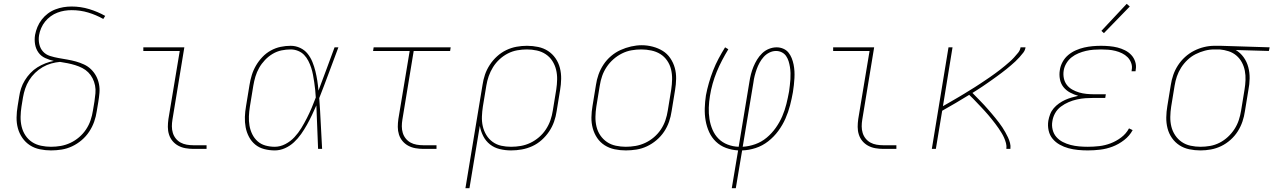

<svg xmlns="http://www.w3.org/2000/svg" viewBox="-20 -777 6646 1002"><path d="M246 8Q217 8 188 2Q159 -4 136 -19Q113 -34 97 -57Q81 -80 73.5 -107Q66 -134 66.5 -164Q67 -194 72 -223L80 -272Q83 -294 90 -315.5Q97 -337 109.5 -357.5Q122 -378 138.5 -395.5Q155 -413 175 -425.5Q195 -438 217 -446.5Q239 -455 261 -459Q238 -464 216 -474Q194 -484 180.5 -503Q167 -522 163 -546Q159 -570 163 -595Q167 -616 175.5 -636.5Q184 -657 198 -675Q212 -693 230 -706.5Q248 -720 269 -728Q290 -736 311 -739.5Q332 -743 354 -743Q401 -743 445.5 -729.5Q490 -716 529 -694L519 -678Q482 -699 440.5 -711.5Q399 -724 354 -724Q335 -724 316.5 -721Q298 -718 279.5 -711Q261 -704 244.5 -692Q228 -680 215.5 -664.5Q203 -649 195 -630.5Q187 -612 184 -594Q180 -570 185 -547Q190 -524 204.5 -508Q219 -492 241 -485Q263 -478 286 -474Q309 -470 332 -466Q355 -462 376.5 -456Q398 -450 418.5 -440.5Q439 -431 455 -415.5Q471 -400 481.5 -380.5Q492 -361 496.5 -338.5Q501 -316 499 -292.5Q497 -269 493 -245L485 -197Q481 -169 471.5 -142Q462 -115 445.5 -90Q429 -65 406 -45.5Q383 -26 356.5 -13.5Q330 -1 302 3.5Q274 8 246 8ZM246 -11Q272 -11 297.5 -15.5Q323 -20 347.5 -31.5Q372 -43 393 -61Q414 -79 429 -101.5Q444 -124 452.5 -149Q461 -174 465 -200L473 -248Q476 -269 478 -290Q480 -311 476 -331Q472 -351 463 -368.5Q454 -386 440.5 -399.5Q427 -413 409.5 -422Q392 -431 372.5 -437Q353 -443 333 -447Q313 -451 293 -454Q270 -452 247 -445.5Q224 -439 202.5 -426.5Q181 -414 163 -396.5Q145 -379 132 -358Q119 -337 111.5 -314.5Q104 -292 100 -269L92 -220Q88 -194 87.5 -167.5Q87 -141 93 -116Q99 -91 113 -70Q127 -49 147.5 -35.5Q168 -22 194 -16.5Q220 -11 246 -11Z M989 0Q969 0 948.5 -3.5Q928 -7 910.5 -16.5Q893 -26 880.5 -41Q868 -56 862 -75Q856 -94 856 -114.5Q856 -135 859 -156L918 -511H728V-530H942L880 -153Q877 -135 877 -117.5Q877 -100 882 -83.5Q887 -67 897.5 -54Q908 -41 922.5 -33Q937 -25 954.5 -22Q972 -19 989 -19H1058V0Z M1414 8Q1386 8 1359 1Q1332 -6 1312 -22.5Q1292 -39 1279.5 -62.5Q1267 -86 1262 -112.5Q1257 -139 1258 -167Q1259 -195 1264 -223L1282 -333Q1286 -359 1294 -385Q1302 -411 1316 -435Q1330 -459 1349.5 -479.5Q1369 -500 1393.5 -513.5Q1418 -527 1444.5 -532.5Q1471 -538 1497 -538Q1523 -538 1546.5 -527Q1570 -516 1585.5 -496.5Q1601 -477 1610.5 -453.5Q1620 -430 1626 -405.5Q1632 -381 1636 -355.5Q1640 -330 1642 -304Q1664 -361 1684.5 -417.5Q1705 -474 1726 -530H1746Q1721 -464 1696.5 -397.5Q1672 -331 1646 -265Q1651 -199 1654 -132.5Q1657 -66 1661 0H1640Q1637 -57 1635.5 -114Q1634 -171 1631 -227Q1620 -202 1608 -176.5Q1596 -151 1582 -126Q1568 -101 1551.5 -77.5Q1535 -54 1514 -34.5Q1493 -15 1467 -3.5Q1441 8 1414 8ZM1414 -11Q1442 -11 1469 -25Q1496 -39 1516.5 -61Q1537 -83 1552.5 -108.5Q1568 -134 1581.5 -160.5Q1595 -187 1606.5 -214Q1618 -241 1628 -268Q1627 -288 1625 -307.5Q1623 -327 1620 -347Q1617 -367 1613.5 -386Q1610 -405 1604 -423.5Q1598 -442 1589 -459.5Q1580 -477 1567 -490.5Q1554 -504 1535.5 -511.5Q1517 -519 1497 -519Q1473 -519 1449 -514Q1425 -509 1403 -496Q1381 -483 1363 -464Q1345 -445 1332.5 -423Q1320 -401 1313 -377.5Q1306 -354 1302 -330L1284 -220Q1280 -195 1279 -170Q1278 -145 1282 -121.5Q1286 -98 1296.5 -76.5Q1307 -55 1324.5 -39.5Q1342 -24 1365.5 -17.5Q1389 -11 1414 -11Z M2189 0Q2169 0 2148.5 -3.5Q2128 -7 2110.5 -16.5Q2093 -26 2080.5 -41Q2068 -56 2062 -75Q2056 -94 2056 -114.5Q2056 -135 2059 -156L2118 -511H1927L1930 -530H2332L2329 -511H2139L2080 -153Q2077 -135 2077 -117.5Q2077 -100 2082 -83.5Q2087 -67 2097.5 -54Q2108 -41 2122.5 -33Q2137 -25 2154.5 -22Q2172 -19 2189 -19H2258V0Z M2409 205 2498 -333Q2502 -361 2511 -387.5Q2520 -414 2536 -438.5Q2552 -463 2574 -483Q2596 -503 2622 -515.5Q2648 -528 2675.5 -533Q2703 -538 2730 -538Q2760 -538 2788.5 -532Q2817 -526 2840 -511Q2863 -496 2879 -473Q2895 -450 2902 -422.5Q2909 -395 2908.5 -365.5Q2908 -336 2903 -307L2885 -197Q2881 -169 2871.5 -142Q2862 -115 2845.5 -90.5Q2829 -66 2806.5 -46Q2784 -26 2757.5 -14Q2731 -2 2703 3Q2675 8 2647 8Q2617 8 2588 1Q2559 -6 2537 -23.5Q2515 -41 2502 -66.5Q2489 -92 2484 -120L2430 205ZM2647 -11Q2673 -11 2698.5 -15.5Q2724 -20 2748 -31.5Q2772 -43 2793 -61Q2814 -79 2829 -102Q2844 -125 2852.5 -149.5Q2861 -174 2865 -200L2883 -310Q2887 -336 2887.5 -362.5Q2888 -389 2882 -413.5Q2876 -438 2862.5 -459Q2849 -480 2828 -494Q2807 -508 2781.5 -513.5Q2756 -519 2730 -519Q2705 -519 2679.5 -514.5Q2654 -510 2630.5 -498Q2607 -486 2587 -467.5Q2567 -449 2553 -426.5Q2539 -404 2530.5 -379.5Q2522 -355 2518 -330L2500 -221Q2496 -195 2495 -169Q2494 -143 2499.5 -118.5Q2505 -94 2518 -72.5Q2531 -51 2551 -36.5Q2571 -22 2595.5 -16.5Q2620 -11 2647 -11Z M3246 8Q3216 8 3187.5 2Q3159 -4 3135.5 -19Q3112 -34 3096.5 -57Q3081 -80 3073.5 -107.5Q3066 -135 3066.5 -164.5Q3067 -194 3072 -223L3090 -333Q3094 -361 3103.5 -388Q3113 -415 3129.5 -440Q3146 -465 3169 -484.5Q3192 -504 3218.5 -516Q3245 -528 3273.5 -534.5Q3302 -541 3329 -541Q3358 -541 3386.5 -533.5Q3415 -526 3438.5 -511.5Q3462 -497 3478 -473.5Q3494 -450 3501.5 -423Q3509 -396 3508.5 -366Q3508 -336 3503 -307L3485 -197Q3481 -169 3471.5 -141.5Q3462 -114 3445.5 -89.5Q3429 -65 3406 -45.5Q3383 -26 3356.5 -13.5Q3330 -1 3301.5 3.5Q3273 8 3246 8ZM3246 -11Q3271 -11 3297 -15.5Q3323 -20 3347.5 -31.5Q3372 -43 3393 -61Q3414 -79 3429 -101.5Q3444 -124 3452.5 -149Q3461 -174 3465 -200L3483 -310Q3487 -336 3487.5 -363Q3488 -390 3482 -415Q3476 -440 3461.5 -461Q3447 -482 3426 -495Q3405 -508 3379 -513.5Q3353 -519 3327 -519Q3301 -519 3275.5 -514.5Q3250 -510 3226 -498Q3202 -486 3181.5 -468Q3161 -450 3146 -427.5Q3131 -405 3122.5 -380.5Q3114 -356 3110 -330L3092 -220Q3088 -194 3087.5 -167.5Q3087 -141 3093 -116Q3099 -91 3113 -70.5Q3127 -50 3147.5 -36Q3168 -22 3194 -16.5Q3220 -11 3246 -11Z M3799 205 3832 8Q3799 6 3769 -5Q3739 -16 3716.5 -37.5Q3694 -59 3681 -87.5Q3668 -116 3662.5 -147.5Q3657 -179 3658 -212.5Q3659 -246 3664 -279Q3670 -311 3679.5 -344Q3689 -377 3701.5 -409Q3714 -441 3730 -471Q3746 -501 3764 -530L3781 -520Q3764 -492 3748.5 -462.5Q3733 -433 3720.5 -402.5Q3708 -372 3699 -340Q3690 -308 3685 -276Q3680 -246 3679 -215.5Q3678 -185 3682.5 -156Q3687 -127 3698.5 -100Q3710 -73 3730 -53Q3750 -33 3777.5 -22.5Q3805 -12 3835 -11L3891 -350Q3894 -370 3899 -389.5Q3904 -409 3912 -428.5Q3920 -448 3931 -466Q3942 -484 3957.5 -499Q3973 -514 3993 -522Q4013 -530 4033 -530Q4051 -530 4067.5 -523Q4084 -516 4094.5 -503Q4105 -490 4111.5 -474Q4118 -458 4121.5 -440.5Q4125 -423 4126 -405.5Q4127 -388 4126 -369.5Q4125 -351 4123 -333Q4121 -315 4118 -296Q4112 -262 4103 -227Q4094 -192 4079 -158Q4064 -124 4041.5 -93.5Q4019 -63 3989 -39.5Q3959 -16 3923.5 -4.5Q3888 7 3853 8L3820 205ZM3856 -11Q3889 -13 3921.5 -24.5Q3954 -36 3981 -58.5Q4008 -81 4028.5 -110Q4049 -139 4062.5 -170.5Q4076 -202 4084 -234.5Q4092 -267 4098 -300Q4100 -316 4102 -332Q4104 -348 4105 -364Q4106 -380 4105.5 -396Q4105 -412 4102.5 -427.5Q4100 -443 4095.5 -457.5Q4091 -472 4082.5 -484.5Q4074 -497 4060 -504Q4046 -511 4030 -511Q4012 -511 3995 -502.5Q3978 -494 3965.5 -480Q3953 -466 3944 -449.5Q3935 -433 3929 -416Q3923 -399 3918.5 -381.5Q3914 -364 3912 -347Z M4589 0Q4569 0 4548.5 -3.5Q4528 -7 4510.5 -16.5Q4493 -26 4480.5 -41Q4468 -56 4462 -75Q4456 -94 4456 -114.5Q4456 -135 4459 -156L4518 -511H4328V-530H4542L4480 -153Q4477 -135 4477 -117.5Q4477 -100 4482 -83.5Q4487 -67 4497.5 -54Q4508 -41 4522.5 -33Q4537 -25 4554.5 -22Q4572 -19 4589 -19H4658V0Z M4843 0 4930 -530H4951L4901 -223Q4915 -231 4929 -239Q4943 -247 4956.5 -255Q4970 -263 4984 -271Q4998 -279 5011.5 -287.5Q5025 -296 5039 -304.5Q5053 -313 5066.5 -321.5Q5080 -330 5093.5 -339Q5107 -348 5120.5 -357Q5134 -366 5147 -375Q5160 -384 5173 -393.5Q5186 -403 5199 -413Q5212 -423 5224.5 -433.5Q5237 -444 5249 -454.5Q5261 -465 5272 -477Q5283 -489 5293.5 -502Q5304 -515 5306 -530H5332Q5330 -515 5320.5 -502.5Q5311 -490 5300.5 -478.5Q5290 -467 5279 -456.5Q5268 -446 5256 -436Q5244 -426 5232 -416Q5220 -406 5207.5 -397Q5195 -388 5182.5 -378.5Q5170 -369 5157.5 -360.5Q5145 -352 5132.5 -343Q5120 -334 5107 -325.5Q5094 -317 5081 -308.5Q5068 -300 5055 -292Q5065 -282 5075.5 -271Q5086 -260 5096.5 -249.5Q5107 -239 5117 -228Q5127 -217 5137 -205.5Q5147 -194 5156.5 -183Q5166 -172 5175.5 -160Q5185 -148 5194 -136.5Q5203 -125 5211 -112.5Q5219 -100 5226.5 -87Q5234 -74 5240.5 -60Q5247 -46 5251 -31Q5255 -16 5253 0H5232Q5234 -15 5230 -30Q5226 -45 5220 -58.5Q5214 -72 5206.5 -84Q5199 -96 5191 -108Q5183 -120 5174 -131.5Q5165 -143 5156 -154.5Q5147 -166 5137.5 -177Q5128 -188 5118.5 -198.5Q5109 -209 5099 -219.5Q5089 -230 5079 -240.5Q5069 -251 5059 -261.5Q5049 -272 5038 -282Q5003 -260 4967.5 -239.5Q4932 -219 4897 -199L4864 0Z M5657 8Q5631 8 5605.5 5.5Q5580 3 5556 -3.5Q5532 -10 5510.5 -22Q5489 -34 5473.5 -52.5Q5458 -71 5452.5 -96Q5447 -121 5451 -147Q5454 -164 5460.5 -181Q5467 -198 5479 -212Q5491 -226 5506.5 -237Q5522 -248 5538.5 -255.5Q5555 -263 5572.5 -268Q5590 -273 5607 -277Q5585 -283 5564.5 -294Q5544 -305 5530 -322.5Q5516 -340 5511.5 -363.5Q5507 -387 5511 -411Q5514 -433 5525.5 -454Q5537 -475 5555 -490Q5573 -505 5594.5 -514.5Q5616 -524 5638 -529Q5660 -534 5682 -536Q5704 -538 5726 -538Q5748 -538 5770 -536Q5792 -534 5812 -529Q5832 -524 5851 -514.5Q5870 -505 5884 -490Q5898 -475 5904.5 -454.5Q5911 -434 5907 -413Q5907 -411 5906.5 -409Q5906 -407 5906 -405H5885Q5886 -407 5886 -408.5Q5886 -410 5886 -412Q5890 -430 5883.5 -448Q5877 -466 5864.5 -478.5Q5852 -491 5835.5 -499Q5819 -507 5801 -511.5Q5783 -516 5764 -517.5Q5745 -519 5726 -519Q5707 -519 5687 -517.5Q5667 -516 5647.5 -511.5Q5628 -507 5608.5 -499Q5589 -491 5572.5 -478Q5556 -465 5545 -446.5Q5534 -428 5531 -408Q5528 -388 5532 -368.5Q5536 -349 5547.5 -334Q5559 -319 5576 -309.5Q5593 -300 5611.5 -294.5Q5630 -289 5650.5 -287Q5671 -285 5691 -285H5751L5748 -266H5688Q5666 -266 5644.5 -264.5Q5623 -263 5600.5 -258Q5578 -253 5557 -244Q5536 -235 5517 -221Q5498 -207 5486.5 -186.5Q5475 -166 5472 -144Q5468 -122 5473.5 -100Q5479 -78 5493 -62Q5507 -46 5526.5 -36Q5546 -26 5567.5 -20.5Q5589 -15 5611.5 -13Q5634 -11 5657 -11Q5687 -11 5717 -14.5Q5747 -18 5776 -29Q5805 -40 5831 -59.5Q5857 -79 5872 -107L5891 -98Q5875 -68 5846.5 -46Q5818 -24 5786.5 -12Q5755 0 5722 4Q5689 8 5657 8ZM5741 -604 5728 -616 5860 -757 5876 -743Z M6245 8Q6215 8 6186.5 2Q6158 -4 6135 -19Q6112 -34 6096 -57Q6080 -80 6073 -107.5Q6066 -135 6066.5 -164.5Q6067 -194 6072 -223L6090 -333Q6094 -360 6103 -386Q6112 -412 6127.5 -436Q6143 -460 6164.5 -479.5Q6186 -499 6211.5 -512Q6237 -525 6264 -531.5Q6291 -538 6318 -538Q6321 -538 6325 -538Q6329 -538 6333 -538Q6337 -538 6341.5 -538Q6346 -538 6350 -538L6606 -530L6602 -511L6429 -516Q6453 -502 6470 -478.5Q6487 -455 6494.5 -426.5Q6502 -398 6501.5 -367.5Q6501 -337 6495 -307L6477 -197Q6473 -169 6464 -142.5Q6455 -116 6439.5 -91.5Q6424 -67 6401.5 -47Q6379 -27 6353 -14.5Q6327 -2 6299.5 3Q6272 8 6245 8ZM6245 -11Q6270 -11 6295.5 -15.5Q6321 -20 6344.5 -32Q6368 -44 6388 -62.5Q6408 -81 6422.5 -103.5Q6437 -126 6445 -150.5Q6453 -175 6457 -200L6475 -310Q6479 -334 6480 -359Q6481 -384 6476.5 -407.5Q6472 -431 6461 -451.5Q6450 -472 6432.5 -487Q6415 -502 6392 -509.5Q6369 -517 6345 -519H6330Q6326 -519 6323 -519Q6320 -519 6316 -519Q6292 -519 6267.5 -512.5Q6243 -506 6220 -494.5Q6197 -483 6177.5 -464.5Q6158 -446 6144 -424Q6130 -402 6122 -378.5Q6114 -355 6110 -330L6092 -220Q6088 -194 6087.5 -167.5Q6087 -141 6093 -116.5Q6099 -92 6113 -71Q6127 -50 6147.5 -36Q6168 -22 6193.5 -16.5Q6219 -11 6245 -11Z"/></svg>

Font: Iosevka Curly Thin Extended
Style: Italic
Weight: 100
Width: 7
Italic angle: -9°
Monospace: yes
Designer: Belleve Invis
Foundry: Belleve Invis
Version: Version 11.1.0; ttfautohint (v1.8.3)